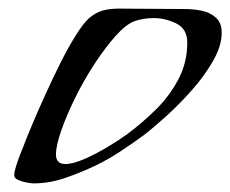

<svg xmlns="http://www.w3.org/2000/svg" viewBox="-20 -419 535 446"><path d="M58 7Q53 7 42 5Q31 3 22 -1Q13 -5 13 -12Q13 -19 17 -32Q21 -45 26 -58Q31 -71 34 -78Q41 -97 54.5 -129Q68 -161 85 -198.5Q102 -236 120 -272Q138 -308 155.5 -336Q173 -364 186 -376Q202 -390 218.5 -394.5Q235 -399 256 -399L411 -398Q430 -398 449 -394Q468 -390 481.5 -378Q495 -366 495 -343Q495 -313 475.5 -278.5Q456 -244 426.5 -210.5Q397 -177 366.5 -149.5Q336 -122 314 -105Q288 -86 260 -67.5Q232 -49 203 -35Q170 -19 132.5 -6Q95 7 58 7ZM132 -38Q150 -38 178 -50.5Q206 -63 233 -79.5Q260 -96 275 -107Q310 -133 342 -164.5Q374 -196 394.5 -235Q415 -274 415 -320Q415 -352 389.5 -364.5Q364 -377 337 -377Q313 -377 293 -370Q273 -363 248.5 -335.5Q224 -308 199.5 -270.5Q175 -233 155 -192.5Q135 -152 122.5 -116.5Q110 -81 110 -60Q110 -38 132 -38Z"/></svg>

Font: My Soul
Style: Regular
Weight: 400
Designer: Robert E. Leuschke
Foundry: Robert E. Leuschke
Version: Version 1.010; ttfautohint (v1.8.4.7-5d5b)